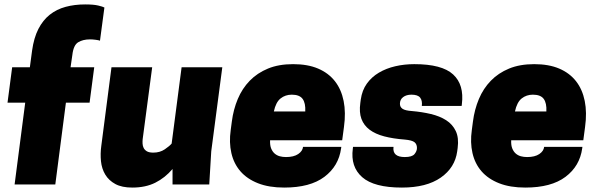

<svg xmlns="http://www.w3.org/2000/svg" viewBox="-20 -834 2705 868"><path d="M299 -530H406L385 -370H278L230 0H46L94 -370H14L35 -530H115L125 -605Q133 -663 153.5 -703Q174 -743 205 -767.5Q236 -792 276.5 -803Q317 -814 365 -814Q403 -814 424 -809Q445 -804 452 -800L432 -650Q428 -652 413.5 -654Q399 -656 387 -656Q355 -656 333.5 -643Q312 -630 307 -585Z M668 -530 625 -205Q624 -196 624.5 -185Q625 -174 629.5 -165Q634 -156 644 -150Q654 -144 673 -144Q703 -144 725 -159Q747 -174 756 -185L801 -530H985L935 -150L926 0H760V-70Q726 -30 682 -8Q638 14 578 14Q531 14 501.5 -2Q472 -18 456 -44.5Q440 -71 436.5 -105Q433 -139 438 -175L484 -530Z M1201 -200Q1200 -177 1206 -162.5Q1212 -148 1222 -139.5Q1232 -131 1245 -127.5Q1258 -124 1273 -124Q1308 -124 1328 -137.5Q1348 -151 1350 -170H1523L1522 -163Q1511 -83 1446.5 -34.5Q1382 14 1265 14Q1196 14 1146.5 -5.5Q1097 -25 1067 -59.5Q1037 -94 1026 -142Q1015 -190 1023 -246L1028 -284Q1035 -339 1055 -386.5Q1075 -434 1109 -469Q1143 -504 1191.5 -524Q1240 -544 1305 -544Q1371 -544 1418 -524Q1465 -504 1494 -467Q1523 -430 1533.5 -377.5Q1544 -325 1535 -260L1527 -200ZM1299 -406Q1270 -406 1248.5 -389Q1227 -372 1218 -330H1360Q1362 -368 1348 -387Q1334 -406 1299 -406Z M1810 -124Q1843 -124 1854 -137.5Q1865 -151 1865 -165Q1865 -182 1854 -191Q1843 -200 1810 -203Q1757 -207 1717 -217.5Q1677 -228 1651 -247.5Q1625 -267 1614 -296.5Q1603 -326 1609 -369L1611 -384Q1617 -426 1638.5 -456Q1660 -486 1693 -505.5Q1726 -525 1767 -534.5Q1808 -544 1853 -544Q1978 -544 2028.5 -497.5Q2079 -451 2068 -363L2067 -355H1887Q1890 -379 1879.5 -392.5Q1869 -406 1840 -406Q1817 -406 1802.5 -395Q1788 -384 1788 -365Q1788 -350 1800 -342Q1812 -334 1842 -332Q1888 -328 1928 -318.5Q1968 -309 1997 -290.5Q2026 -272 2040.5 -241.5Q2055 -211 2049 -165L2047 -150Q2037 -76 1972.5 -31Q1908 14 1797 14Q1671 14 1617.5 -33Q1564 -80 1575 -162L1576 -170H1759Q1753 -124 1810 -124Z M2291 -200Q2290 -177 2296 -162.5Q2302 -148 2312 -139.5Q2322 -131 2335 -127.5Q2348 -124 2363 -124Q2398 -124 2418 -137.5Q2438 -151 2440 -170H2613L2612 -163Q2601 -83 2536.5 -34.5Q2472 14 2355 14Q2286 14 2236.5 -5.5Q2187 -25 2157 -59.5Q2127 -94 2116 -142Q2105 -190 2113 -246L2118 -284Q2125 -339 2145 -386.5Q2165 -434 2199 -469Q2233 -504 2281.5 -524Q2330 -544 2395 -544Q2461 -544 2508 -524Q2555 -504 2584 -467Q2613 -430 2623.5 -377.5Q2634 -325 2625 -260L2617 -200ZM2389 -406Q2360 -406 2338.5 -389Q2317 -372 2308 -330H2450Q2452 -368 2438 -387Q2424 -406 2389 -406Z"/></svg>

Font: Tanohe Sans Black
Style: Italic
Weight: 900
Designer: Village Type and Design LLC & Cristiano Sobral
Foundry: Cooper Hewitt Smithsonian Design Museum
Version: Version 1.00;January 12, 2020;FontCreator 12.0.0.2547 64-bit